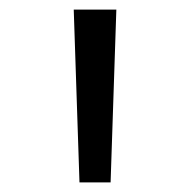

<svg xmlns="http://www.w3.org/2000/svg" viewBox="-20 -843 397 401"><path d="M146 -462 134 -823H223L211 -462Z"/></svg>

Font: Merriweather Sans Light
Style: Regular
Weight: 300
Designer: Eben Sorkin
Foundry: Eben Sorkin
Version: Version 2.001; ttfautohint (v1.8.3)